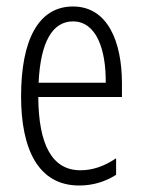

<svg xmlns="http://www.w3.org/2000/svg" viewBox="-20 -562 439 592"><path d="M205 -542C98 -542 45 -438 45 -265C45 -102 98 10 224 10C267 10 305 -2 338 -23V-74C301 -49 265 -37 228 -37C141 -37 99 -115 98 -263H356V-305C356 -432 313 -542 205 -542ZM205 -496C277 -496 307 -410 306 -307H99C105 -435 143 -496 205 -496Z"/></svg>

Font: Noto Sans Georgian ExtraCondensed Light
Style: Regular
Weight: 300
Width: 2
Designer: Monotype Design Team, Akaki Razmadze
Foundry: Google LLC
Version: Version 2.005